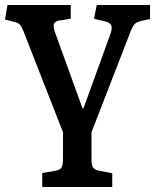

<svg xmlns="http://www.w3.org/2000/svg" viewBox="-23 -529 620 768"><path d="M146 219V163L199 154Q217 151 223 141Q229 131 229 104V0L76 -391Q65 -421 57 -430Q49 -439 32 -442L-3 -451L7 -509H260V-454L215 -447Q196 -444 192.5 -433Q189 -422 198 -397L307 -96H311L418 -391Q427 -416 422 -427.5Q417 -439 395 -444L353 -454L364 -509H577V-453L541 -445Q523 -441 514.5 -431.5Q506 -422 495 -392L343 0V108Q343 132 349.5 141.5Q356 151 374 154L426 164V219Z"/></svg>

Font: Literata Medium
Style: Regular
Weight: 500
Designer: Latin by Veronika Burian and Jose Scaglione. Greek by Irene Vlachou. Cyrillic by Vera Evstafieva.
Foundry: TypeTogether
Version: Version 3.103; ttfautohint (v1.8.4.7-5d5b);gftools[0.9.29]